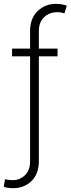

<svg xmlns="http://www.w3.org/2000/svg" viewBox="-25 -780 370 1004"><path d="M275.9 -525.9V-485.4H178.2V64Q177.7 129.9 139.4 167Q101.1 204.1 42.5 204.1Q28.8 204.1 17.6 202.4Q6.3 200.7 -5.4 196.8L1.5 156.7Q9.8 159.7 21.5 160.9Q33.2 162.1 42 162.1Q78.6 162.1 105.5 136.2Q132.3 110.4 132.3 64V-485.4H38.1V-525.9H132.3V-617.2Q132.3 -684.6 171.9 -722.2Q211.4 -759.8 267.1 -759.8Q282.7 -759.8 297.6 -757.3Q312.5 -754.9 324.2 -750.5L312 -710Q304.2 -712.9 295.2 -714.6Q286.1 -716.3 274.4 -716.3Q233.9 -716.3 206.1 -690.4Q178.2 -664.6 178.2 -617.2V-525.9Z"/></svg>

Font: Inter 17pt ExtraLight
Style: Regular
Weight: 250
Version: Version 4.001;git-66647c0bb